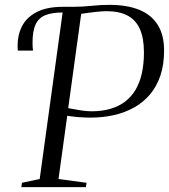

<svg xmlns="http://www.w3.org/2000/svg" viewBox="-20 -771 696 791"><path d="M68 0 70.5 -18 143.5 -33.5 238 -719.5 229 -730.5 241 -743H282Q322.5 -743 357.2 -747Q392 -751 431 -751Q503.5 -751 553.8 -730.5Q604 -710 630 -668.2Q656 -626.5 656 -563Q656 -504.5 640.8 -459.5Q625.5 -414.5 597.8 -381.8Q570 -349 532.2 -328Q494.5 -307 449.2 -296.8Q404 -286.5 354 -286.5Q328 -286.5 303.5 -288.5Q279 -290.5 257 -294L221 -33.5L336.5 -18L334 0ZM357 -312.5Q400.5 -312.5 435.2 -322.8Q470 -333 495.8 -352.8Q521.5 -372.5 538.8 -401.8Q556 -431 564.5 -469.5Q573 -508 573 -555Q573 -614 556.2 -651.5Q539.5 -689 505.2 -707Q471 -725 418 -725Q402.5 -725 373 -721.8Q343.5 -718.5 314.5 -714L261 -325.5Q283 -321 309.5 -316.8Q336 -312.5 357 -312.5ZM53.5 -562.5Q53 -566.5 52.8 -572Q52.5 -577.5 52.5 -584Q52.5 -627.5 71 -663.5Q89.5 -699.5 131 -721.2Q172.5 -743 241 -743L237.5 -719.5Q194.5 -719.5 167 -708.5Q139.5 -697.5 126.8 -670.5Q114 -643.5 114 -594.5Q114 -585 114.5 -577.8Q115 -570.5 116 -562.5Z"/></svg>

Font: Merriweather 144pt Light
Style: Italic
Weight: 300
Italic angle: -7.8°
Version: Version 2.101